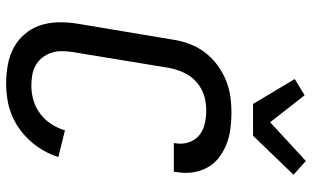

<svg xmlns="http://www.w3.org/2000/svg" viewBox="-220 -812 1039 640"><g transform="rotate(90 300.0 -491.5)"><path d="M258 8Q227 8 196 2.5Q165 -3 139 -17Q113 -31 93.5 -53.5Q74 -76 64.5 -104Q55 -132 54 -163.5Q53 -195 58 -227L112 -550Q116 -577 126 -603.5Q136 -630 153.5 -653.5Q171 -677 195 -695Q219 -713 245.5 -724Q272 -735 299.5 -739Q327 -743 355 -743Q382 -743 409 -739.5Q436 -736 460 -726.5Q484 -717 504.5 -701.5Q525 -686 537.5 -663.5Q550 -641 554 -614.5Q558 -588 553 -560L552 -551H456L457 -556Q461 -579 454 -600.5Q447 -622 430.5 -635.5Q414 -649 392 -654Q370 -659 348 -659Q331 -659 314.5 -656Q298 -653 282 -645.5Q266 -638 252.5 -626Q239 -614 230 -599.5Q221 -585 215 -568.5Q209 -552 206 -536L153 -214Q150 -195 150 -177Q150 -159 155.5 -142.5Q161 -126 171.5 -112.5Q182 -99 197 -90.5Q212 -82 229.5 -79Q247 -76 265 -76Q289 -76 313.5 -83Q338 -90 358.5 -105.5Q379 -121 393 -142.5Q407 -164 414 -188L503 -166Q495 -141 481.5 -117Q468 -93 449.5 -72.5Q431 -52 408.5 -36Q386 -20 361 -10Q336 0 310 4Q284 8 258 8ZM326 -815 243 -954 297 -987 387 -872 516 -991 562 -950 432 -815Z"/></g></svg>

Font: Iosevka Aile Medium
Style: Italic
Weight: 500
Italic angle: -9°
Designer: Belleve Invis
Foundry: Belleve Invis
Version: Version 31.1.0; ttfautohint (v1.8.4)